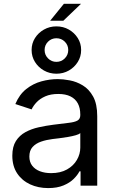

<svg xmlns="http://www.w3.org/2000/svg" viewBox="-20 -963 602 996"><path d="M230 12.7Q178.2 12.7 136 -6.8Q93.8 -26.4 68.8 -64Q43.9 -101.6 43.9 -155.3Q43.9 -202.1 62.5 -231.4Q81.1 -260.7 112.1 -277.6Q143.1 -294.4 180.7 -302.7Q218.3 -311 256.3 -315.9Q305.2 -322.3 335.9 -325.7Q366.7 -329.1 381.6 -337.4Q396.5 -345.7 396.5 -365.7V-368.7Q396.5 -402.8 383.8 -426.5Q371.1 -450.2 345.7 -462.9Q320.3 -475.6 282.2 -475.6Q243.2 -475.6 215.3 -463.4Q187.5 -451.2 170.2 -432.9Q152.8 -414.6 144 -395.5L59.6 -423.3Q80.6 -473.1 116.2 -501.2Q151.9 -529.3 194.8 -541Q237.8 -552.7 279.8 -552.7Q307.1 -552.7 342 -546.1Q377 -539.6 409.4 -520Q441.9 -500.5 463.1 -462.2Q484.4 -423.8 484.4 -359.9V0H397.9V-74.2H392.1Q382.8 -55.2 362.3 -34.9Q341.8 -14.6 309.1 -1Q276.4 12.7 230 12.7ZM245.1 -64.9Q293.9 -64.9 327.6 -84Q361.3 -103 378.9 -133.5Q396.5 -164.1 396.5 -197.3V-272.9Q391.1 -266.6 373 -261.5Q355 -256.3 331.8 -252.4Q308.6 -248.5 286.9 -245.8Q265.1 -243.2 252.4 -241.7Q220.7 -237.8 193.1 -228.3Q165.5 -218.8 148.9 -200.4Q132.3 -182.1 132.3 -150.9Q132.3 -122.6 147 -103.5Q161.6 -84.5 187 -74.7Q212.4 -64.9 245.1 -64.9ZM240.2 -855.5 311.5 -943.4H400.4L308.6 -855.5ZM272.5 -580.6Q237.3 -580.6 208 -597.2Q178.7 -613.8 161.4 -641.6Q144 -669.4 144 -703.6Q144 -737.8 161.4 -765.4Q178.7 -793 208 -809.6Q237.3 -826.2 272.5 -826.2Q308.1 -826.2 337.2 -809.6Q366.2 -793 383.5 -765.4Q400.9 -737.8 400.9 -703.6Q400.9 -669.4 383.5 -641.6Q366.2 -613.8 337.2 -597.2Q308.1 -580.6 272.5 -580.6ZM272.5 -642.1Q298.3 -642.1 316.2 -660.2Q334 -678.2 334 -703.6Q334 -729 316.2 -746.8Q298.3 -764.6 272.5 -764.6Q247.1 -764.6 229.2 -746.8Q211.4 -729 211.4 -703.6Q211.4 -678.2 229.2 -660.2Q247.1 -642.1 272.5 -642.1Z"/></svg>

Font: Adwaita Sans
Style: Regular
Weight: 400
Designer: Rasmus Andersson
Foundry: rsms
Version: Version 4.001;git-9221beed3